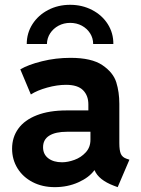

<svg xmlns="http://www.w3.org/2000/svg" viewBox="-20 -771 586 799"><path d="M30.3 -152.3Q30.3 -199.7 56.2 -235.6Q82 -271.5 133.3 -291.5Q184.6 -311.5 257.8 -311.5H347.7V-336.9Q347.7 -373.5 325.4 -395.8Q303.2 -418 254.9 -418Q217.8 -418 176.3 -406.5Q134.8 -395 108.4 -377.9L64.5 -482.4Q97.7 -502 154.8 -516.1Q211.9 -530.3 273.4 -530.3Q361.3 -530.3 406.2 -499.8Q451.2 -469.2 463.9 -428.5Q476.6 -387.7 476.6 -338.9V-175.8Q476.6 -145 482.9 -130.6Q489.3 -116.2 506.8 -110.4L518.6 -106.4L469.7 7.8L454.1 2Q390.6 -22 373.5 -62.5H372.6Q350.6 -32.2 305.9 -12.2Q261.2 7.8 208 7.8Q156.2 7.8 115.7 -13.2Q75.2 -34.2 52.7 -70.8Q30.3 -107.4 30.3 -152.3ZM238.3 -95.7Q262.2 -95.7 289.8 -105.7Q317.4 -115.7 336.9 -137Q356.4 -158.2 356.4 -189.5V-222.7H258.8Q210.9 -222.7 185.1 -206.5Q159.2 -190.4 159.2 -158.2Q159.2 -128.9 180.9 -112.3Q202.6 -95.7 238.3 -95.7ZM451.7 -587.9H367.7Q367.7 -612.3 355 -632.3Q342.3 -652.3 320.6 -664.1Q298.8 -675.8 272 -675.8Q245.6 -675.8 223.6 -664.1Q201.7 -652.3 188.7 -632.3Q175.8 -612.3 175.3 -587.9H91.3Q91.3 -633.3 115.2 -670.7Q139.2 -708 180.4 -729.5Q221.7 -751 272 -751Q321.8 -751 363.3 -729.5Q404.8 -708 428.5 -670.7Q452.1 -633.3 451.7 -587.9Z"/></svg>

Font: Reddit Sans Vanilla
Style: Bold
Weight: 700
Designer: Stephen Hutchings
Foundry: Reddit
Version: Version 1.013